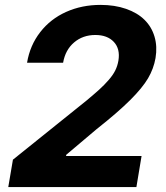

<svg xmlns="http://www.w3.org/2000/svg" viewBox="-20 -757 670 777"><path d="M13.5 0 32.3 -110.8 330.6 -350.5Q362.9 -377.5 382.3 -395.1Q401.6 -412.6 419.4 -432.9Q437.1 -453.1 446.4 -471.8Q455.6 -490.4 459.2 -511.7Q467 -559.3 440.7 -587.4Q414.4 -615.4 365.8 -615.4Q315.3 -615.4 279.8 -585.2Q244.3 -555 235.4 -503.2H89.5Q101.2 -573.5 142.8 -627Q184.3 -680.4 247.7 -708.8Q311.1 -737.2 386.7 -737.2Q444.2 -737.2 490.1 -721.2Q535.9 -705.3 564.6 -677Q593.4 -648.8 605.3 -608.8Q617.2 -568.9 609.4 -522Q601.9 -479 579.2 -440.3Q556.5 -401.6 507.1 -352.3Q457.7 -302.9 371.4 -234.7L248.2 -130.7L247.2 -125.7H552.9L532 0Z"/></svg>

Font: Karasuma Gothic
Style: Bold Italic
Weight: 700
Italic angle: 9.39998°
Designer: Rasmus Andersson / Ryoko Nishizuka
Foundry: Genbu
Version: Version 1.00